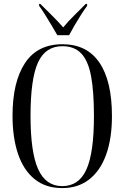

<svg xmlns="http://www.w3.org/2000/svg" viewBox="-20 -951 637 981"><path d="M298 10Q213 10 156.5 -36Q100 -82 72 -165Q44 -248 44 -359Q44 -532 107.5 -628.5Q171 -725 299 -725Q424 -725 488 -631Q552 -537 552 -358Q552 -244 522.5 -161.5Q493 -79 436 -34.5Q379 10 298 10ZM298 0Q383 0 421.5 -85Q460 -170 460 -358Q460 -485 445 -563.5Q430 -642 394.5 -678.5Q359 -715 299 -715Q212 -715 174 -631.5Q136 -548 136 -358Q136 -173 175 -86.5Q214 0 298 0ZM273 -771Q260 -794 243.5 -821.5Q227 -849 210.5 -875.5Q194 -902 180 -921V-931H186Q214 -903 245 -872.5Q276 -842 303 -811Q329 -843 359.5 -872.5Q390 -902 418 -931H425V-921Q411 -902 394 -875.5Q377 -849 361 -821.5Q345 -794 333 -771Z"/></svg>

Font: Noto Serif Display ExtraCondensed
Style: Regular
Weight: 400
Width: 2
Designer: Monotype Design Team
Foundry: Monotype Imaging Inc.
Version: Version 2.009